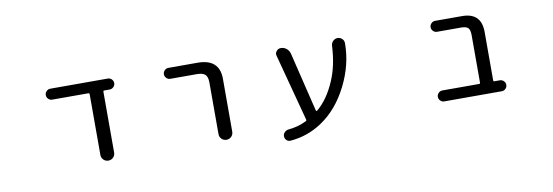

<svg xmlns="http://www.w3.org/2000/svg" viewBox="-49 -869 3598 1249"><g transform="rotate(-10 1750.0 -245.0)"><path d="M645.5 -66.4Q645.5 -46.9 632.3 -33.7Q619.1 -20.5 600.1 -20.5Q581.1 -20.5 567.9 -33.7Q554.7 -46.9 554.7 -66.4V-466.8Q554.7 -474.6 546.9 -474.6H308.6Q293.9 -474.6 283.2 -485.4Q272.5 -496.1 272.5 -510.7Q272.5 -525.4 283.2 -536.1Q293.9 -546.9 308.6 -546.9H688.5Q703.1 -546.9 713.9 -536.1Q724.6 -525.4 724.6 -510.7Q724.6 -496.1 713.9 -485.4Q703.1 -474.6 688.5 -474.6H652.3Q645.5 -474.6 645.5 -466.8Z M1088.9 -474.6Q1074.2 -474.6 1063.5 -485.4Q1052.7 -496.1 1052.7 -510.7Q1052.7 -525.4 1063.5 -536.1Q1074.2 -546.9 1088.9 -546.9H1281.2Q1424.8 -546.9 1425.8 -417V-66.4Q1425.8 -46.9 1412.6 -33.7Q1399.4 -20.5 1380.4 -20.5Q1361.3 -20.5 1348.1 -33.7Q1335 -46.9 1335 -66.4V-407.2Q1335 -444.3 1318.8 -459.5Q1302.7 -474.6 1262.7 -474.6Z M1985.4 -106.4Q1986.3 -104.5 1988.8 -103.5Q1991.2 -102.5 1993.2 -104.5Q2065.4 -164.1 2113.3 -275.4Q2156.2 -374 2162.1 -503.9Q2163.1 -521.5 2175.8 -534.2Q2188.5 -546.9 2206.1 -546.9Q2223.6 -546.9 2236.3 -534.2Q2248 -522.5 2248 -505.9Q2248 -364.3 2179.7 -228.5Q2110.4 -89.8 1999 -15.6Q1903.3 48.8 1789.1 57.6Q1787.1 57.6 1786.1 57.6Q1772.5 57.6 1762.7 47.9Q1752 37.1 1752 21.5Q1752 6.8 1762.7 -3.9Q1773.4 -14.6 1788.1 -16.6Q1854.5 -22.5 1908.2 -49.8Q1915 -52.7 1913.1 -59.6L1795.9 -501Q1793.9 -505.9 1793.9 -510.7Q1793.9 -522.5 1801.8 -532.2Q1812.5 -546.9 1831.1 -546.9Q1851.6 -546.9 1867.7 -534.2Q1883.8 -521.5 1889.6 -501Z M3068.4 -414.1Q3068.4 -449.2 3055.7 -461.9Q3043 -474.6 3006.8 -474.6H2850.6Q2835.9 -474.6 2825.2 -485.4Q2814.5 -496.1 2814.5 -510.7Q2814.5 -525.4 2825.2 -536.1Q2835.9 -546.9 2850.6 -546.9H3028.3Q3155.3 -546.9 3155.3 -419.9V-99.6Q3155.3 -92.8 3162.1 -92.8H3198.2Q3212.9 -92.8 3223.6 -82Q3234.4 -71.3 3234.4 -56.6Q3234.4 -42 3223.6 -31.2Q3212.9 -20.5 3198.2 -20.5H2818.4Q2803.7 -20.5 2793 -31.2Q2782.2 -42 2782.2 -56.6Q2782.2 -71.3 2793 -82Q2803.7 -92.8 2818.4 -92.8H3060.5Q3068.4 -92.8 3068.4 -99.6Z"/></g></svg>

Font: Rounded Mgen+ 1mn regular
Style: Regular
Weight: 400
Designer: [Source Han Sans]
Ryoko NISHIZUKA  (kana & ideographs); Paul D. Hunt (Latin, Greek & Cyrillic); Wenlong ZHANG  (bopomofo
Version: Version 1.059.20150602